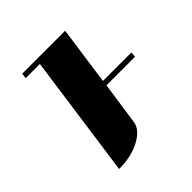

<svg xmlns="http://www.w3.org/2000/svg" viewBox="-136 -556 651 651"><g transform="rotate(-45 189.5 -230.5)"><path d="M64 -441.9 65.9 -460.9H272L242.2 -250H378.9L377 -231H240.2L217.8 -77.1Q213.4 -44.9 169.9 -22Q127.9 0 69.8 0L131.8 -441.9Z"/></g></svg>

Font: Hjet
Style: Italic
Weight: 400
Designer: T. Christopher White
Version: Version 1.2